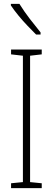

<svg xmlns="http://www.w3.org/2000/svg" viewBox="-20 -969 272 989"><path d="M195 0H37V-25L98 -31V-682L37 -689V-714H195V-689L135 -682V-31L195 -25ZM80 -949Q105 -909 133.5 -872Q162 -835 189 -802V-791H166Q147 -810 122.5 -835.5Q98 -861 75 -889Q52 -917 36 -941V-949Z"/></svg>

Font: Noto Sans Lao ExtraCondensed ExtraLight
Style: Regular
Weight: 200
Width: 2
Designer: Monotype Design Team
Foundry: Monotype Imaging Inc.
Version: Version 2.003; ttfautohint (v1.8.4.7-5d5b)